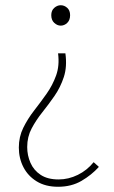

<svg xmlns="http://www.w3.org/2000/svg" viewBox="-20 -510 434 734"><path d="M202 204Q154 204 120.5 183.5Q87 163 69.5 129Q52 95 52 54Q52 13 69 -21.5Q86 -56 110.5 -87.5Q135 -119 158 -151.5Q181 -184 194.5 -221.5Q208 -259 202 -306H230Q237 -255 224 -215.5Q211 -176 188.5 -143.5Q166 -111 142 -81Q118 -51 101 -19Q84 13 84 52Q84 84 96.5 112.5Q109 141 135.5 158.5Q162 176 204 176Q242 176 277.5 158.5Q313 141 338 110L358 128Q330 159 291.5 181.5Q253 204 202 204ZM212 -412Q199 -412 187.5 -422.5Q176 -433 176 -452Q176 -470 187.5 -480Q199 -490 212 -490Q226 -490 237 -480Q248 -470 248 -452Q248 -433 237 -422.5Q226 -412 212 -412Z"/></svg>

Font: Source Sans 3 Variable
Style: Regular
Weight: 200
Designer: Paul D. Hunt
Foundry: Adobe Systems Incorporated
Version: Version 3.026